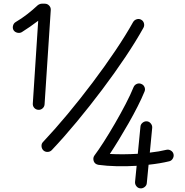

<svg xmlns="http://www.w3.org/2000/svg" viewBox="-20 -828 1024 1060"><path d="M191.4 -221.7Q177.7 -222.7 168.9 -232.7Q160.2 -242.7 161.1 -256.3L190.9 -713.4Q168.9 -696.8 146 -680.7Q123 -664.6 100.1 -650.4Q88.4 -644 75 -647.5Q61.5 -650.9 54.7 -661.6Q48.3 -672.9 52 -686.5Q55.7 -700.2 66.9 -706.5Q98.6 -725.1 129.9 -749.3Q161.1 -773.4 188 -798.8Q191.4 -801.8 198 -804.7Q204.6 -807.6 210.4 -807.6H227.5Q241.7 -807.6 251.5 -797.1Q261.2 -786.6 260.3 -772.9L226.1 -252Q225.1 -238.3 214.8 -229.5Q204.6 -220.7 191.4 -221.7ZM219.2 2Q210 -7.3 209.2 -21.2Q208.5 -35.2 217.8 -44.4Q282.7 -113.3 353.3 -198Q423.8 -282.7 491.5 -372.6Q559.1 -462.4 616.9 -548.3Q674.8 -634.3 714.8 -706.1Q721.7 -717.8 734.9 -721.7Q748 -725.6 759.3 -719.2Q771 -712.9 774.7 -699.7Q778.3 -686.5 772 -674.8Q730.5 -600.1 671.6 -512.2Q612.8 -424.3 544.2 -333.3Q475.6 -242.2 404.3 -156.2Q333 -70.3 266.1 0.5Q256.8 10.3 242.9 10.7Q229 11.2 219.2 2ZM791 -158.2Q803.7 -157.2 812.5 -146.2Q821.3 -135.3 820.3 -122.6L807.1 14.6Q859.4 8.8 898.9 -1Q911.6 -3.9 923.3 3.2Q935.1 10.3 938 22.9Q940.9 35.6 933.8 47.6Q926.8 59.6 914.1 62.5Q863.8 74.7 800.3 81.5L790.5 182.6Q789.6 195.8 778.6 204.3Q767.6 212.9 754.9 211.9Q741.7 210.9 733.2 200.2Q724.6 189.5 725.6 176.3L734.4 87.4Q679.2 90.8 624.5 89.6Q569.8 88.4 523.4 82Q521.5 81.5 517.3 80.3Q513.2 79.1 510.7 77.6Q499 70.8 496.1 56.4Q493.2 42 501.5 30.3Q522.9 2 553 -44.9Q583 -91.8 614.7 -146.5Q646.5 -201.2 673.8 -253.9Q701.2 -306.6 717.3 -346.7Q722.7 -359.4 735.1 -364.7Q747.6 -370.1 759.8 -364.7Q772.5 -359.9 777.8 -347.4Q783.2 -335 777.8 -322.3Q762.7 -285.2 739.7 -240Q716.8 -194.8 689.9 -147.7Q663.1 -100.6 636.2 -56.6Q609.4 -12.7 586.4 22Q660.6 25.9 740.7 21L755.4 -128.9Q756.3 -141.6 767.1 -150.4Q777.8 -159.2 791 -158.2Z"/></svg>

Font: Mikhak-FD Medium
Style: Regular
Weight: 500
Designer: Amin Abedi
Version: Version 3.2